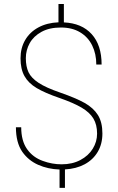

<svg xmlns="http://www.w3.org/2000/svg" viewBox="-20 -832 587 954"><path d="M302.7 9.8V101.6H275.9V10.3Q217.8 8.3 169.4 -13.2Q121.1 -34.7 90.8 -77.6Q59.1 -123.5 59.1 -199.7H85.4Q85.4 -132.3 114.5 -91.1Q143.6 -49.8 193.4 -32.2Q238.8 -15.6 286.1 -15.6Q339.4 -15.6 379.4 -36.9Q419.4 -58.1 440.9 -93Q462.4 -127.9 462.4 -168Q462.4 -212.4 444.1 -242.9Q425.8 -273.4 385.7 -297.1Q345.7 -320.8 275.4 -345.2Q203.1 -370.1 162.1 -394.5Q121.1 -418.9 101.6 -453.9Q82 -488.8 82 -542Q82 -593.8 105.2 -633.3Q128.4 -672.9 170.9 -695.8Q213.4 -718.8 270.5 -721.2V-812H297.4V-720.7Q386.2 -716.8 435.5 -662.4Q484.9 -607.9 484.9 -511.2H458.5Q458.5 -564.5 438 -606.2Q417.5 -647.9 377.9 -671.6Q338.4 -695.3 282.7 -695.3Q225.6 -695.3 186.3 -673.8Q147 -652.3 127.7 -617.7Q108.4 -583 108.4 -543Q108.4 -501.5 121.8 -472.9Q135.3 -444.3 172.1 -420.2Q209 -396 278.8 -372.1Q356.4 -345.2 400.4 -320.6Q444.3 -295.9 466.6 -260.3Q488.8 -224.6 488.8 -168.9Q488.8 -116.7 465.6 -77.4Q442.4 -38.1 400.4 -15.6Q358.4 6.8 302.7 9.8Z"/></svg>

Font: Mardoto Thin
Style: Regular
Weight: 250
Designer: Christian Robertson, Vahan Hovhannisyan
Foundry: Google
Version: Version 1.000